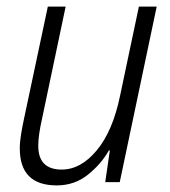

<svg xmlns="http://www.w3.org/2000/svg" viewBox="-20 -552 516 582"><path d="M310 -96H313L299 0H343L455 -532H401L344 -262Q322 -155 273.5 -96.5Q225 -38 167 -38Q96 -38 96 -110Q96 -127 99 -147.5Q102 -168 107 -190L179 -532H125L53 -193Q48 -170 44 -146Q40 -122 40 -102Q40 10 152 10Q206 10 246.5 -22.5Q287 -55 310 -96Z"/></svg>

Font: Noto Sans UI SemiCondensed Light
Style: Italic
Weight: 300
Width: 4
Designer: Monotype Design Team
Foundry: Monotype Imaging Inc.
Version: 1.001